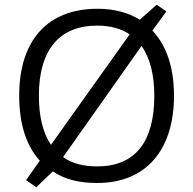

<svg xmlns="http://www.w3.org/2000/svg" viewBox="-20 -762 815 810"><path d="M90 -2 133 28 203 -39C251 -6 313 10 390 10C596 10 714 -129 714 -358C714 -473 685 -567 623 -633L682 -714L641 -742L570 -679C519 -710 459 -725 391 -725C180 -725 61 -591 61 -359C61 -240 90 -148 148 -84ZM527 -617 195 -151C161 -201 144 -272 144 -358C144 -551 230 -654 390 -654C445 -654 492 -641 527 -617ZM390 -60C333 -60 284 -72 246 -99L577 -568C613 -518 631 -446 631 -358C631 -162 549 -60 390 -60Z"/></svg>

Font: Frost Regular
Style: Regular
Weight: 400
Designer: Lee Frost
Foundry: Lee Frost for Ice Communication Norge AS
Version: Version 2.011;hotconv 1.0.107;makeotfexe 2.5.65593